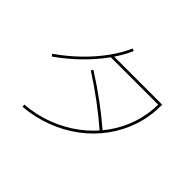

<svg xmlns="http://www.w3.org/2000/svg" viewBox="-180 -1071 1360 1360"><g transform="rotate(45 500.0 -391.0)"><path d="M184 11Q299 2 400.5 -37Q502 -76 585.5 -139Q669 -202 729.5 -284.5Q790 -367 822.5 -464.5Q855 -562 855 -669L865 -659H376V-679H875V-669Q875 -559 841.5 -458.5Q808 -358 746 -273Q684 -188 598.5 -123.5Q513 -59 408.5 -19Q304 21 186 31ZM69 -383Q156 -444 229.5 -515Q303 -586 358.5 -662.5Q414 -739 446 -813L464 -805Q431 -729 374.5 -651.5Q318 -574 243.5 -501.5Q169 -429 81 -367ZM697 -231Q618 -300 531 -365Q444 -430 346 -493L356 -509Q454 -447 542 -382Q630 -317 711 -247Z"/></g></svg>

Font: M PLUS 2 Thin
Style: Regular
Weight: 100
Designer: Coji Morishita
Foundry: UNDERFOREST DESIGN
Version: Version 1.001